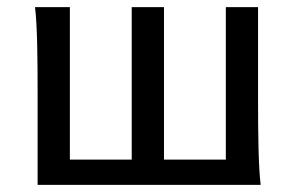

<svg xmlns="http://www.w3.org/2000/svg" viewBox="-20 -518 829 538"><path d="M710.4 0C704.1 -51.3 703.1 -144 703.1 -239.3V-498H612.8V-70.8H439.5V-498H349.1V-70.8H175.8V-498H78.1C84.5 -446.8 85.4 -354 85.4 -258.8V0Z"/></svg>

Font: Andika
Style: Regular
Weight: 400
Designer: Victor Gaultney, Annie Olsen, Julie Remington, Don Collingsworth, Eric Hays
Foundry: SIL International
Version: Version 1.000